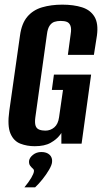

<svg xmlns="http://www.w3.org/2000/svg" viewBox="-20 -618 439 826"><path d="M129 11Q96 11 67.5 0Q39 -11 25 -43.5Q11 -76 20 -141L66 -465Q73 -517 97.5 -546Q122 -575 161 -586.5Q200 -598 248 -598Q297 -598 333 -586.5Q369 -575 386.5 -546Q404 -517 397 -465L384 -382H272L284 -471Q288 -495 283 -507.5Q278 -520 267.5 -524Q257 -528 241 -528Q226 -528 214 -524Q202 -520 193.5 -507.5Q185 -495 182 -471L132 -113Q129 -90 133 -77.5Q137 -65 148.5 -60.5Q160 -56 175 -56Q197 -56 213.5 -70Q230 -84 234 -113L251 -231H203L212 -297H372L331 0H244V-46Q242 -43 240 -40Q238 -37 236 -35Q223 -18 197.5 -3.5Q172 11 129 11ZM85 188Q104 165 114.5 147Q125 129 126 119Q127 112 121 107Q115 102 109.5 94.5Q104 87 105 74Q107 60 122 48Q137 36 158 36Q181 36 193.5 48Q206 60 204 79Q203 92 191 112.5Q179 133 163 153Q147 173 131 188Z"/></svg>

Font: Alumni Sans Thin
Style: Bold Italic
Weight: 700
Italic angle: -8°
Version: Version 1.016